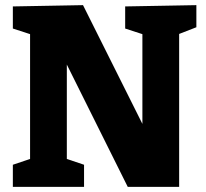

<svg xmlns="http://www.w3.org/2000/svg" viewBox="-20 -727 802 747"><path d="M467 -702 744 -707V-621L654 -586L677 -621V0H477L216 -524H240V-83L215 -117L307 -86V0H30V-86L122 -117L97 -83V-620L113 -589L30 -616V-702L303 -707L559 -195H534V-620L559 -586L467 -616Z"/></svg>

Font: Bitter Thin ExtraBold
Style: Regular
Weight: 800
Version: Version 3.020